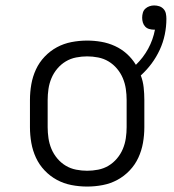

<svg xmlns="http://www.w3.org/2000/svg" viewBox="-20 -677 640 705"><path d="M300 8Q271 8 242.5 2.5Q214 -3 189 -16.5Q164 -30 144 -51Q124 -72 112 -98Q100 -124 95 -152.5Q90 -181 90 -210V-310Q90 -339 95 -367.5Q100 -396 112 -422Q124 -448 144 -469Q164 -490 189 -503.5Q214 -517 242.5 -522.5Q271 -528 300 -528Q326 -528 352 -523.5Q378 -519 402 -508Q426 -497 445.5 -479.5Q465 -462 479 -439Q506 -465 524 -498Q542 -531 549 -568H546Q537 -568 528 -570.5Q519 -573 513 -579.5Q507 -586 504.5 -594.5Q502 -603 502 -612Q502 -621 504.5 -630Q507 -639 513.5 -645Q520 -651 528.5 -654Q537 -657 546 -657Q556 -657 565 -654Q574 -651 580.5 -644Q587 -637 589 -627.5Q591 -618 591 -608Q591 -579 585 -550Q579 -521 566.5 -494Q554 -467 536.5 -443.5Q519 -420 497 -400Q505 -379 507.5 -356Q510 -333 510 -310V-210Q510 -181 505 -152.5Q500 -124 488 -98Q476 -72 456 -51Q436 -30 411 -16.5Q386 -3 357.5 2.5Q329 8 300 8ZM300 -50Q320 -50 340.5 -54Q361 -58 378.5 -68.5Q396 -79 409.5 -95Q423 -111 431 -130Q439 -149 442 -169.5Q445 -190 445 -210V-310Q445 -330 442 -350.5Q439 -371 431 -390Q423 -409 409.5 -425Q396 -441 378.5 -451.5Q361 -462 340.5 -466Q320 -470 300 -470Q280 -470 259.5 -466Q239 -462 221.5 -451.5Q204 -441 190.5 -425Q177 -409 169 -390Q161 -371 158 -350.5Q155 -330 155 -310V-210Q155 -190 158 -169.5Q161 -149 169 -130Q177 -111 190.5 -95Q204 -79 221.5 -68.5Q239 -58 259.5 -54Q280 -50 300 -50Z"/></svg>

Font: Iosevka Etoile Light
Style: Regular
Weight: 300
Designer: Belleve Invis
Foundry: Belleve Invis
Version: Version 25.0.1; ttfautohint (v1.8.4)